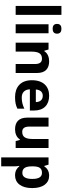

<svg xmlns="http://www.w3.org/2000/svg" viewBox="1054 -1854 1040 3188"><g transform="rotate(90 1574.0 -260.0)"><path d="M227 0V-760H78V0Z M458 -760C413 -760 377 -743 377 -687C377 -632 413 -614 458 -614C502 -614 539 -632 539 -687C539 -743 502 -760 458 -760ZM532 -546H383V0H532Z M998 -556C930 -556 865 -532 830 -476H822L802 -546H688V0H837V-257C837 -373 864 -437 955 -437C1016 -437 1043 -397 1043 -319V0H1192V-356C1192 -496 1115 -556 998 -556Z M1570 -556C1416 -556 1312 -460 1312 -269C1312 -80 1428 10 1592 10C1676 10 1730 -2 1784 -29V-144C1723 -115 1669 -101 1599 -101C1515 -101 1466 -152 1463 -236H1815V-308C1815 -467 1721 -556 1570 -556ZM1571 -450C1641 -450 1674 -401 1675 -335H1466C1472 -414 1513 -450 1571 -450Z M2437 -546H2288V-289C2288 -173 2261 -109 2170 -109C2109 -109 2082 -149 2082 -227V-546H1933V-190C1933 -50 2010 10 2127 10C2195 10 2260 -14 2295 -70H2303L2323 0H2437Z M2897 -556C2818 -556 2771 -519 2742 -475H2735L2714 -546H2593V240H2742V20C2742 -6 2739 -34 2734 -60H2742C2771 -24 2814 10 2893 10C3016 10 3103 -88 3103 -274C3103 -459 3020 -556 2897 -556ZM2849 -437C2919 -437 2951 -383 2951 -276C2951 -169 2919 -111 2851 -111C2768 -111 2742 -169 2742 -275V-291C2744 -389 2771 -437 2849 -437Z"/></g></svg>

Font: Noto Traditional Nushu
Style: Bold
Weight: 700
Designer: LIU Zhao
Foundry: LiuZhao Studio
Version: Version 2.003